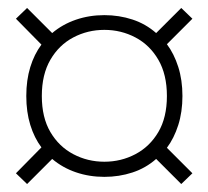

<svg xmlns="http://www.w3.org/2000/svg" viewBox="-20 -548 523 482"><path d="M242 -104Q204 -104 170.5 -115.5Q137 -127 111 -149L48 -86L20 -113L84 -178Q66 -202 56 -234.5Q46 -267 46 -307Q46 -347 56 -379.5Q66 -412 84 -436L20 -501L48 -528L111 -465Q137 -487 170.5 -498.5Q204 -510 242 -510Q279 -510 312.5 -499Q346 -488 372 -465L435 -528L463 -501L399 -437Q417 -413 427.5 -380Q438 -347 438 -307Q438 -267 427.5 -234Q417 -201 399 -177L463 -113L435 -86L372 -149Q346 -126 312.5 -115Q279 -104 242 -104ZM242 -142Q284 -142 320 -161Q356 -180 377.5 -216.5Q399 -253 399 -307Q399 -361 377.5 -398Q356 -435 320 -454Q284 -473 242 -473Q200 -473 164 -454Q128 -435 106.5 -398Q85 -361 85 -307Q85 -253 106.5 -216.5Q128 -180 164 -161Q200 -142 242 -142Z"/></svg>

Font: Haskoy ExtraLight
Style: Regular
Weight: 200
Designer: Ertekin Erdin
Foundry: Ertekin Erdin
Version: Version 2.000; ttfautohint (v1.8.4.7-5d5b)